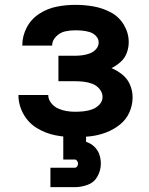

<svg xmlns="http://www.w3.org/2000/svg" viewBox="-20 -558 616 792"><path d="M290 8Q323 8 355 4Q387 0 417.5 -11.5Q448 -23 474 -43.5Q500 -64 513.5 -94Q527 -124 527 -156Q527 -183 516.5 -208Q506 -233 485 -250Q464 -267 440 -277Q460 -287 477.5 -302.5Q495 -318 503 -340Q511 -362 511 -384Q511 -422 491 -455.5Q471 -489 437 -507Q403 -525 366 -531.5Q329 -538 291 -538Q252 -538 214 -530.5Q176 -523 142.5 -501.5Q109 -480 90.5 -445Q72 -410 72 -371V-370H195Q195 -391 211.5 -407.5Q228 -424 248.5 -428.5Q269 -433 291 -433Q306 -433 321 -431.5Q336 -430 350.5 -425.5Q365 -421 376 -409.5Q387 -398 387 -383Q387 -367 376 -355Q365 -343 350 -337.5Q335 -332 319.5 -330Q304 -328 288 -328H221V-223H288Q307 -223 325 -221Q343 -219 360.5 -212.5Q378 -206 390.5 -191Q403 -176 403 -158Q403 -158 403 -158Q403 -158 403 -158Q403 -140 390 -126.5Q377 -113 360.5 -107Q344 -101 326 -99Q308 -97 290 -97Q272 -97 254 -100Q236 -103 219.5 -110.5Q203 -118 191 -133Q179 -148 179 -166H56Q56 -125 76.5 -88Q97 -51 132.5 -29.5Q168 -8 208.5 0Q249 8 290 8ZM188 214H288Q316 214 342.5 204Q369 194 382.5 169Q396 144 396 117Q396 97 389.5 78.5Q383 60 368.5 46.5Q354 33 335 27V0H241V100H288Q294 100 298 105.5Q302 111 302 117Q302 123 298 128.5Q294 134 288 134H188Z"/></svg>

Font: Iosevka Sparkle
Style: Bold
Weight: 700
Designer: Belleve Invis
Foundry: Belleve Invis
Version: Version 4.5.0; ttfautohint (v1.8.3)